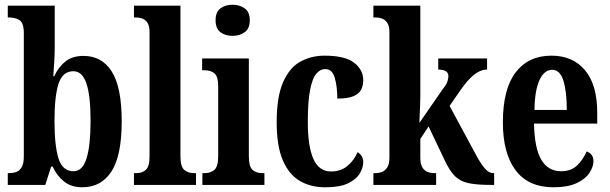

<svg xmlns="http://www.w3.org/2000/svg" viewBox="-20 -784 2585 814"><path d="M329 10Q282 10 251.5 -14.5Q221 -39 203 -78H197L172 0H13V-50H19Q34 -50 48 -54.5Q62 -59 71.5 -74.5Q81 -90 81 -121V-643Q81 -687 62.5 -698.5Q44 -710 18 -710H13V-760H212V-585Q212 -558 210 -521Q208 -484 206 -461H210Q227 -499 257 -523Q287 -547 334 -547Q412 -547 454 -480.5Q496 -414 496 -270Q496 -124 452.5 -57Q409 10 329 10ZM292 -58Q330 -58 347 -113Q364 -168 364 -272Q364 -378 346.5 -430Q329 -482 291 -482Q245 -482 228 -428.5Q211 -375 211 -271Q211 -167 228 -112.5Q245 -58 292 -58Z M548 0V-50H558Q583 -50 598.5 -64Q614 -78 614 -122V-648Q614 -675 604.5 -688.5Q595 -702 581.5 -706Q568 -710 558 -710H548V-760H745V-122Q745 -78 761 -64Q777 -50 802 -50H811V0Z M966 -632Q935 -632 914.5 -647.5Q894 -663 894 -698Q894 -733 914.5 -748.5Q935 -764 966 -764Q996 -764 1017.5 -748.5Q1039 -733 1039 -698Q1039 -663 1017.5 -647.5Q996 -632 966 -632ZM838 0V-50H847Q873 -50 889 -64Q905 -78 905 -121V-418Q905 -459 889.5 -472.5Q874 -486 849 -486H837V-536H1035V-122Q1035 -78 1050.5 -64Q1066 -50 1092 -50H1101V0Z M1359 10Q1297 10 1251 -17Q1205 -44 1179 -104.5Q1153 -165 1153 -266Q1153 -373 1180 -435Q1207 -497 1253 -522.5Q1299 -548 1356 -548Q1443 -548 1481.5 -518Q1520 -488 1520 -444Q1520 -422 1511.5 -404.5Q1503 -387 1479 -376.5Q1455 -366 1410 -366Q1410 -416 1399.5 -453.5Q1389 -491 1359 -491Q1337 -491 1320.5 -471Q1304 -451 1294.5 -402Q1285 -353 1285 -267Q1285 -164 1308.5 -110.5Q1332 -57 1384 -57Q1425 -57 1453.5 -81Q1482 -105 1496 -139Q1506 -133 1513 -122.5Q1520 -112 1520 -97Q1520 -74 1505.5 -49Q1491 -24 1456 -7Q1421 10 1359 10Z M1563 0V-50H1574Q1585 -50 1598 -54.5Q1611 -59 1621 -73Q1631 -87 1631 -116V-648Q1631 -675 1621 -688.5Q1611 -702 1598 -706Q1585 -710 1574 -710H1563V-760H1762V-377Q1762 -360 1761 -335Q1760 -310 1759 -289Q1758 -268 1758 -263L1857 -406Q1874 -427 1877.5 -440.5Q1881 -454 1881 -461Q1881 -489 1838 -489V-536H2045V-489Q2017 -489 1989.5 -467Q1962 -445 1931 -400L1886 -335L1994 -135Q2016 -93 2034 -71.5Q2052 -50 2071 -50H2075V0H2063Q2002 0 1966.5 -7.5Q1931 -15 1908.5 -37.5Q1886 -60 1865 -105L1797 -248L1762 -195V-116Q1762 -87 1771.5 -73Q1781 -59 1794 -54.5Q1807 -50 1818 -50H1829V0Z M2327 10Q2220 10 2166 -62Q2112 -134 2112 -265Q2112 -406 2166 -477Q2220 -548 2318 -548Q2408 -548 2460 -486.5Q2512 -425 2512 -306V-260H2244Q2246 -155 2275 -106.5Q2304 -58 2359 -58Q2401 -58 2426.5 -82.5Q2452 -107 2467 -142Q2479 -138 2487.5 -128Q2496 -118 2496 -101Q2496 -77 2479 -51Q2462 -25 2424.5 -7.5Q2387 10 2327 10ZM2383 -318Q2383 -396 2368.5 -442Q2354 -488 2321 -488Q2287 -488 2267 -444Q2247 -400 2246 -318Z"/></svg>

Font: Noto Serif Ethiopic ExtraCondensed
Style: Bold
Weight: 700
Width: 2
Designer: Monotype Design Team
Foundry: Monotype Imaging Inc.
Version: Version 2.102; ttfautohint (v1.8.4.7-5d5b)